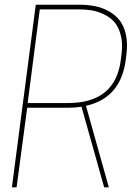

<svg xmlns="http://www.w3.org/2000/svg" viewBox="-20 -800 593 820"><path d="M96.2 -339.8 50.8 0H30.8L132.8 -779.8H319.8Q355 -779.8 385.7 -773.7Q416.5 -767.6 444.3 -752.2Q472.2 -736.8 490.7 -713.4Q509.3 -689.9 517.6 -652.8Q525.9 -615.7 520 -568.8L517.1 -544.9Q496.1 -381.3 347.2 -348.1L444.8 0H424.8L328.1 -344.2Q299.3 -339.8 270 -339.8ZM98.1 -359.9H270Q473.1 -359.9 496.1 -544.9L499 -568.8Q504.9 -615.2 495.6 -650.4Q486.3 -685.5 468.5 -705.8Q450.7 -726.1 423.8 -738.8Q397 -751.5 372.1 -755.6Q347.2 -759.8 319.8 -759.8H149.9Z"/></svg>

Font: Cooper Hewitt
Style: Thin Italic
Weight: 702
Designer: Village Type and Design LLC
Foundry: Cooper Hewitt Smithsonian Design Museum
Version: 1.000